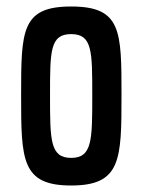

<svg xmlns="http://www.w3.org/2000/svg" viewBox="-20 -564 439 591"><path d="M45 -271C45 -72 46 7 199 7C353 7 354 -73 354 -271C354 -469 354 -544 199 -544C46 -544 45 -470 45 -271ZM199 -459C264 -459 264 -407 264 -271C264 -133 264 -78 199 -78C134 -78 134 -133 134 -271C134 -407 134 -459 199 -459Z"/></svg>

Font: Economica
Style: Bold
Weight: 700
Designer: Vicente Lamonaca
Foundry: Vicente Lamonaca
Version: Version 1.100